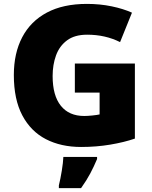

<svg xmlns="http://www.w3.org/2000/svg" viewBox="-20 -744 780 985"><path d="M364 -418H672V-33Q617 -14 545.5 -2Q474 10 396 10Q293 10 215.5 -30Q138 -70 94.5 -152Q51 -234 51 -359Q51 -471 94 -553Q137 -635 220.5 -679.5Q304 -724 426 -724Q493 -724 553 -711.5Q613 -699 657 -679L596 -528Q558 -547 516 -556.5Q474 -566 427 -566Q363 -566 324 -537Q285 -508 267.5 -460Q250 -412 250 -354Q250 -254 292 -201.5Q334 -149 412 -149Q429 -149 453.5 -151.5Q478 -154 491 -157V-269H364ZM478 72Q461 112 443 146Q425 180 396 221H282V207Q290 175 297 132Q304 89 305 61H478Z"/></svg>

Font: Noto Sans Thaana Black
Style: Regular
Weight: 900
Designer: David Williams
Foundry: Google Inc.
Version: Version 3.001; ttfautohint (v1.8.4.7-5d5b)